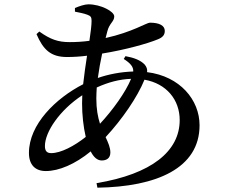

<svg xmlns="http://www.w3.org/2000/svg" viewBox="-20 -819 1040 889"><path d="M149 -661C180 -589 215 -555 290 -555C320 -555 352 -557 383 -561C376 -518 370 -472 365 -429C238 -364 114 -243 114 -111C114 -55 144 -27 192 -27C253 -27 328 -59 400 -118C413 -92 430 -76 451 -76C474 -76 491 -87 491 -113C491 -136 481 -158 469 -184C546 -267 616 -369 649 -450C751 -432 812 -357 812 -263C812 -119 682 -13 427 29L431 50C705 46 904 -40 904 -239C904 -356 814 -466 661 -485C663 -498 659 -509 650 -520C630 -541 599 -552 561 -559L553 -546C584 -526 598 -510 597 -488C538 -486 482 -475 433 -458C438 -495 445 -534 453 -571C559 -588 666 -618 711 -637C734 -646 743 -658 743 -676C743 -700 719 -714 674 -714C659 -714 592 -670 469 -643L477 -674C486 -711 509 -719 509 -743C509 -766 447 -799 389 -799C372 -799 346 -790 327 -782V-765C347 -761 368 -757 384 -751C400 -745 404 -740 404 -722C404 -703 400 -670 394 -630C364 -626 334 -624 303 -624C249 -624 214 -636 162 -673ZM587 -454C562 -393 502 -309 443 -246C433 -277 426 -314 426 -363C426 -379 427 -396 428 -414C483 -439 534 -452 587 -454ZM377 -185C324 -143 262 -110 217 -110C197 -110 188 -120 188 -143C188 -208 256 -309 361 -378L360 -340C360 -288 366 -232 377 -185Z"/></svg>

Font: Noto Serif CJK JP SemiBold
Style: Regular
Weight: 600
Designer: Ryoko NISHIZUKA 西塚涼子 (kana & ideographs); Frank Grießhammer (Latin, Greek & Cyrillic); Wenlong ZHANG 张文龙 (bopomofo); San
Foundry: Adobe
Version: Version 2.001;hotconv 1.1.0;makeotfexe 2.6.0